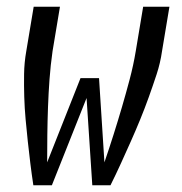

<svg xmlns="http://www.w3.org/2000/svg" viewBox="-20 -550 540 570"><path d="M79 0Q74 -33 70 -65.5Q66 -98 62.5 -130.5Q59 -163 56 -196Q53 -229 52 -262.5Q51 -296 51.5 -330Q52 -364 58 -398L80 -530H158L136 -398Q130 -356 127 -314.5Q124 -273 122.5 -232Q121 -191 120.5 -150Q120 -109 120 -68L219 -318H274L290 -68Q304 -109 317 -150Q330 -191 342 -232Q354 -273 365 -314.5Q376 -356 383 -398L405 -530H483L461 -398Q456 -363 445 -329.5Q434 -296 422 -262.5Q410 -229 396.5 -196Q383 -163 368.5 -130.5Q354 -98 339 -65Q324 -32 308 0H254L237 -259L134 0Z"/></svg>

Font: Iosevka Curly Oblique
Style: Regular
Weight: 400
Italic angle: -9°
Monospace: yes
Designer: Belleve Invis
Foundry: Belleve Invis
Version: Version 11.1.0; ttfautohint (v1.8.3)